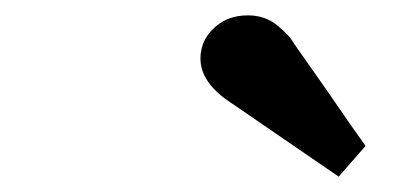

<svg xmlns="http://www.w3.org/2000/svg" viewBox="-20 -814 542 250"><path d="M281 -680Q241 -706 241 -738Q241 -744 242 -748Q245 -766 261.5 -780Q278 -794 303 -794Q325 -794 341 -781Q357 -768 363 -757L410 -690Q440 -646 456 -624L421 -584Z"/></svg>

Font: Trirong ExtraBold
Style: Italic
Weight: 800
Italic angle: -12°
Designer: Katatrad Team
Foundry: CadsonDemak
Version: Version 1.001